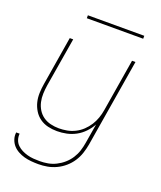

<svg xmlns="http://www.w3.org/2000/svg" viewBox="-162 -780 924 1104"><g transform="rotate(20 300.0 -228.0)"><path d="M207 223Q185 223 162.5 221Q140 219 120 213.5Q100 208 81.5 198Q63 188 49.5 173Q36 158 29 137.5Q22 117 25 95H46Q44 114 50 132Q56 150 69 162.5Q82 175 98 183Q114 191 132 196Q150 201 169.5 202.5Q189 204 208 204Q233 204 258 199.5Q283 195 307 183Q331 171 351.5 153Q372 135 386.5 112.5Q401 90 409 65Q417 40 421 15L441 -105Q427 -79 405 -56Q383 -33 356 -18.5Q329 -4 300 2Q271 8 242 8Q213 8 186 1.5Q159 -5 137 -20.5Q115 -36 100.5 -59.5Q86 -83 79.5 -109.5Q73 -136 74 -165Q75 -194 80 -223L129 -520H150L100 -220Q96 -194 95 -168Q94 -142 99.5 -117.5Q105 -93 118 -72Q131 -51 151 -37Q171 -23 196 -17Q221 -11 247 -11Q271 -11 296 -15.5Q321 -20 345 -32Q369 -44 388.5 -62.5Q408 -81 422 -103Q436 -125 444.5 -149.5Q453 -174 457 -199L510 -520H531L442 18Q437 46 428 73Q419 100 403 124.5Q387 149 364.5 168.5Q342 188 315.5 200.5Q289 213 261.5 218Q234 223 207 223ZM182 -661V-679H527V-661Z"/></g></svg>

Font: Iosevka Thin Extended
Style: Italic
Weight: 100
Width: 7
Italic angle: -9°
Monospace: yes
Designer: Belleve Invis
Foundry: Belleve Invis
Version: Version 32.5.0; ttfautohint (v1.8.4)